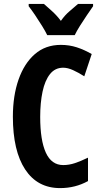

<svg xmlns="http://www.w3.org/2000/svg" viewBox="-20 -954 518 984"><path d="M304 -607Q262 -607 236 -574Q210 -541 198 -484Q186 -427 186 -355Q186 -235 215 -171.5Q244 -108 304 -108Q334 -108 364 -118Q394 -128 431 -146V-26Q366 10 288 10Q172 10 109 -85.5Q46 -181 46 -356Q46 -463 75 -546Q104 -629 158.5 -676.5Q213 -724 292 -724Q335 -724 373.5 -711.5Q412 -699 450 -677L412 -563Q382 -582 354.5 -594.5Q327 -607 304 -607ZM222 -774Q213 -793 196 -820.5Q179 -848 160.5 -875.5Q142 -903 127 -922V-934H205Q221 -920 246 -897.5Q271 -875 292 -847Q313 -877 337 -897Q361 -917 380 -934H457V-922Q443 -902 425 -875.5Q407 -849 390 -822Q373 -795 363 -774Z"/></svg>

Font: Noto Sans Sinhala ExtraCondensed
Style: Bold
Weight: 700
Width: 2
Designer: Jelle Bosma - Monotype Design Team
Foundry: Monotype Imaging Inc.
Version: Version 2.006; ttfautohint (v1.8.4.7-5d5b)